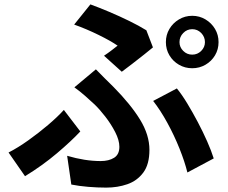

<svg xmlns="http://www.w3.org/2000/svg" viewBox="-20 -807 1040 875"><path d="M798 -615Q798 -592 815 -575Q832 -558 856 -558Q880 -558 897 -575Q914 -592 914 -615Q914 -639 897 -656.5Q880 -674 856 -674Q832 -674 815 -656.5Q798 -639 798 -615ZM736 -615Q736 -648 752 -675Q768 -702 795.5 -718.5Q823 -735 856 -735Q889 -735 916.5 -718.5Q944 -702 960 -675Q976 -648 976 -615Q976 -582 960 -555Q944 -528 916.5 -512Q889 -496 856 -496Q823 -496 795.5 -512Q768 -528 752 -555Q736 -582 736 -615ZM535 -480 454 -553Q472 -565 489 -578Q506 -591 516 -599Q484 -621 429 -648Q374 -675 318 -695L392 -787Q433 -772 479 -752.5Q525 -733 569 -711.5Q613 -690 647 -669L677 -591Q664 -580 637.5 -559Q611 -538 582.5 -516Q554 -494 535 -480ZM305 34 286 -97Q367 -73 439 -73Q476 -73 500 -88Q524 -103 524 -138Q524 -168 505 -205Q486 -242 459.5 -276Q433 -310 411 -331Q392 -349 368 -370Q344 -391 319 -409L417 -491Q439 -468 458.5 -449Q478 -430 497 -411Q576 -331 618.5 -261.5Q661 -192 661 -124Q661 -58 633 -20.5Q605 17 560.5 32.5Q516 48 464 48Q424 48 382 44.5Q340 41 305 34ZM954 -85 834 -21Q822 -70 798 -130Q774 -190 742.5 -247.5Q711 -305 678 -347L786 -404Q809 -376 833.5 -335.5Q858 -295 881.5 -250.5Q905 -206 924 -163Q943 -120 954 -85ZM346 -208Q305 -164 239.5 -108.5Q174 -53 94 -4L19 -112Q62 -134 109 -167.5Q156 -201 199 -237.5Q242 -274 271 -306Z"/></svg>

Font: Noto IKEA Simplified Chinese
Style: Bold
Weight: 700
Designer: Monotype Design Team
Foundry: Monotype Imaging Inc.
Version: Version 1.100